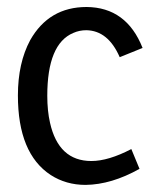

<svg xmlns="http://www.w3.org/2000/svg" viewBox="-20 -518 430 549"><path d="M378.9 -35.2 355.5 -91.8Q290 -57.6 241.2 -57.6Q147.5 -57.6 123 -167Q115.2 -201.2 115.2 -244.1Q115.2 -392.6 189.5 -423.8Q207 -431.6 226.6 -431.6Q289.1 -430.7 322.3 -354.5L387.7 -380.9Q341.8 -497.1 227.5 -498Q120.1 -498 66.4 -403.3Q31.2 -337.9 31.2 -245.1Q31.2 -79.1 125 -17.6Q168.9 10.7 224.6 10.7Q298.8 9.8 378.9 -35.2Z"/></svg>

Font: Yaldevi Colombo Medium
Style: Regular
Weight: 500
Designer: Sol Matas, Denzil Rajitha, Kosala Senevirathne and Pathum Egodawatta
Foundry: Mooniak
Version: Version 1.020 ; ttfautohint (v1.6)